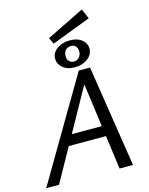

<svg xmlns="http://www.w3.org/2000/svg" viewBox="-151 -1112 930 1201"><g transform="rotate(-15 314.0 -511.0)"><path d="M470 0 387 -612H419L78 0H-5L382 -658H455L557 0ZM153 -218 190 -285H464L483 -218ZM274 -861 255 -902 499 -1022 527 -958ZM364 -684Q314 -684 284.5 -711Q255 -738 259 -775Q262 -810 295.5 -832.5Q329 -855 377 -855Q412 -855 436.5 -842.5Q461 -830 473 -809.5Q485 -789 482 -765Q477 -729 444 -706.5Q411 -684 364 -684ZM368 -720Q386 -720 400 -733Q414 -746 416 -769Q417 -791 406 -805Q395 -819 374 -819Q354 -819 340.5 -806.5Q327 -794 326 -771Q324 -747 336.5 -733.5Q349 -720 368 -720Z"/></g></svg>

Font: Ysabeau Office Medium
Style: Italic
Weight: 500
Italic angle: -12°
Designer: Christian Thalmann (Catharsis Fonts)
Version: Version 2.001;gftools[0.9.30]; featfreeze: tnum,lnum,ss02